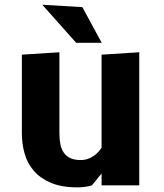

<svg xmlns="http://www.w3.org/2000/svg" viewBox="-20 -780 690 808"><path d="M407.5 -550 566 -560V0H407.5V-50L367 0Q339 8.5 306.5 8.5Q239.5 8.5 194.5 -10.5Q149.5 -29.5 122.2 -61.2Q95 -93 83.5 -134Q72 -175 72 -219V-550L230 -560V-219Q230 -193 234.2 -172.2Q238.5 -151.5 249 -136.8Q259.5 -122 276.8 -114.2Q294 -106.5 319.5 -106.5Q336 -106.5 350 -111.5Q364 -116.5 375.2 -124.5Q386.5 -132.5 394.5 -141.5Q402.5 -150.5 407.5 -159ZM408 -600H300.5L158 -760L326.5 -750Z"/></svg>

Font: B612 Mono
Style: Bold
Weight: 700
Version: Version 1.005